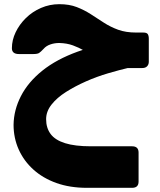

<svg xmlns="http://www.w3.org/2000/svg" viewBox="-20 -526 767 920"><path d="M396 374Q315 374 250.5 351Q186 328 140 286.5Q94 245 69.5 190Q45 135 45 72Q46 1 80.5 -66Q115 -133 183 -187.5Q251 -242 352 -278.5Q453 -315 587 -326L600 -202Q553 -191 498.5 -175Q444 -159 392 -136Q340 -113 296.5 -85.5Q253 -58 227 -25Q201 8 201 45Q201 87 222.5 116Q244 145 291.5 160Q339 175 416 175H613Q644 175 644 205V344Q644 374 613 374ZM577 -200V-224Q530 -224 495.5 -233.5Q461 -243 434 -256.5Q407 -270 382.5 -284Q358 -298 329.5 -308.5Q301 -319 264 -320Q241 -320 221 -313Q201 -306 189 -292Q175 -277 167 -272Q159 -267 139 -267H71Q37 -267 37 -295Q37 -334 55 -371.5Q73 -409 104 -439.5Q135 -470 176.5 -488Q218 -506 264 -506Q312 -506 348 -492Q384 -478 415 -458Q446 -438 477.5 -417.5Q509 -397 546 -383.5Q583 -370 633 -370H667Q683 -370 688 -362.5Q693 -355 693 -340V-230Q693 -217 685 -208.5Q677 -200 662 -200Z"/></svg>

Font: Rubik ExtraBold
Style: Regular
Weight: 800
Designer: Hubert and Fischer
Foundry: Hubert and Fischer
Version: Version 2.300;gftools[0.9.30]